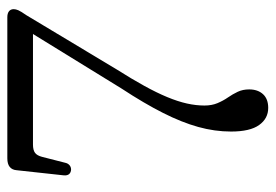

<svg xmlns="http://www.w3.org/2000/svg" viewBox="-134 -606 752 524"><g transform="rotate(-90 242.0 -344.0)"><path d="M419.5 -643.5 435 -630H109.5Q94.5 -630 87 -624.5Q79.5 -619 76 -605.5L59.5 -541Q58 -534.5 53 -530.2Q48 -526 41 -526Q33 -526.5 28.8 -531.5Q24.5 -536.5 25.5 -546.5L39.5 -675Q40.5 -687 48.5 -693.5Q56.5 -700 72 -700H457Q467.5 -700 473.2 -695.5Q479 -691 479 -682.5Q479 -677 476 -670Q473 -663 462.5 -648L314.5 -401.5Q288.5 -360.5 269.8 -326.5Q251 -292.5 239 -263.5Q227 -234.5 221.5 -209.8Q216 -185 216 -162Q216 -142 222.5 -126.5Q229 -111 238 -98Q247 -85 253.5 -71.2Q260 -57.5 260 -40Q260 -16.5 247 -2.2Q234 12 209.5 12Q180.5 12 162.8 -12.8Q145 -37.5 145 -89.5Q145 -134 157.5 -179Q170 -224 195.8 -275Q221.5 -326 262.5 -388.5Z"/></g></svg>

Font: Fraunces Light
Style: Regular
Weight: 300
Version: Version 1.000;[b76b70a41]